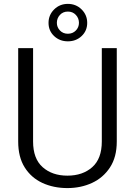

<svg xmlns="http://www.w3.org/2000/svg" viewBox="-20 -959 693 989"><path d="M504.4 -710.9H581.5V-230Q581.5 -149.9 546.6 -96.7Q511.7 -43.5 454.1 -16.8Q396.5 9.8 327.1 9.8Q255.9 9.8 198.2 -16.8Q140.6 -43.5 107.2 -96.7Q73.7 -149.9 73.7 -230V-710.9H150.4V-230Q150.4 -141.6 199.7 -97.9Q249 -54.2 327.1 -54.2Q405.8 -54.2 455.1 -97.9Q504.4 -141.6 504.4 -230ZM230 -841.3Q230 -881.8 258.8 -910.4Q287.6 -939 329.6 -939Q371.6 -939 400.4 -910.4Q429.2 -881.8 429.2 -841.3Q429.2 -800.3 400.4 -773.2Q371.6 -746.1 329.6 -746.1Q287.6 -746.1 258.8 -773.2Q230 -800.3 230 -841.3ZM272.9 -841.3Q272.9 -818.8 288.8 -802Q304.7 -785.2 329.6 -785.2Q354.5 -785.2 370.6 -801.8Q386.7 -818.4 386.7 -841.3Q386.7 -865.2 370.6 -882.3Q354.5 -899.4 329.6 -899.4Q304.7 -899.4 288.8 -882.3Q272.9 -865.2 272.9 -841.3Z"/></svg>

Font: Vazirmatn UI Light
Style: Regular
Weight: 300
Designer: Saber Rastikerdar
Foundry: Saber Rastikerdar
Version: Version 33.003